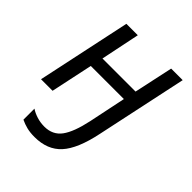

<svg xmlns="http://www.w3.org/2000/svg" viewBox="-216 -662 1034 1034"><g transform="rotate(45 300.5 -145.5)"><path d="M223 245Q189 245 163.5 238.5Q138 232 115 221V137Q136 151 163.5 159.5Q191 168 221 168Q284 168 318.5 121.5Q353 75 375 -28L419 -240H167L116 0H28L142 -536H229L183 -313H435L483 -536H571L460 -15Q431 124 376 184.5Q321 245 223 245Z"/></g></svg>

Font: Noto IKEA Latin
Style: Italic
Weight: 400
Italic angle: -12°
Designer: Monotype Design Team
Foundry: Monotype Imaging Inc.
Version: Version 1.0